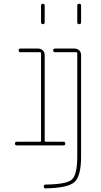

<svg xmlns="http://www.w3.org/2000/svg" viewBox="-20 -780 540 1030"><path d="M394.5 -660.2V-750Q394.5 -759.8 404.8 -759.8Q415 -759.8 415 -750V-660.2Q415 -650.4 404.8 -650.4Q394.5 -650.4 394.5 -660.2ZM275.4 -500Q265.6 -500 265.1 -509.8Q264.6 -519.5 275.4 -519.5H379.9Q394.5 -519.5 404.8 -509.8Q415 -500 415 -485.4V59.6Q415 165 379.4 196.8Q343.8 228.5 224.6 230.5Q214.8 230.5 214.8 220.2Q214.8 210 225.6 210Q336.9 209 365.7 183.1Q394.5 157.2 394.5 59.6V-495.1Q394.5 -500 389.6 -500ZM200.2 -660.2V-750Q200.2 -759.8 210 -759.8Q219.7 -759.8 219.7 -750V-660.2Q219.7 -650.4 210 -650.4Q200.2 -650.4 200.2 -660.2ZM70.3 0Q60.5 0 60.1 -9.8Q59.6 -19.5 70.3 -19.5H195.3Q200.2 -19.5 200.2 -25.4V-495.1Q200.2 -500 195.3 -500H89.8Q80.1 -500 80.1 -509.8Q80.1 -519.5 89.8 -519.5H184.6Q199.2 -519.5 209.5 -509.8Q219.7 -500 219.7 -485.4V-25.4Q219.7 -20.5 224.6 -19.5H320.3Q330.1 -19.5 330.1 -9.8Q330.1 0 320.3 0Z"/></svg>

Font: Rounded Mgen+ 1m thin
Style: Regular
Weight: 100
Designer: [Source Han Sans]
Ryoko NISHIZUKA  (kana & ideographs); Paul D. Hunt (Latin, Greek & Cyrillic); Wenlong ZHANG  (bopomofo
Version: Version 1.059.20150602